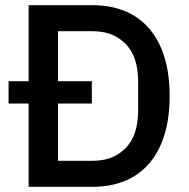

<svg xmlns="http://www.w3.org/2000/svg" viewBox="-20 -718 727 738"><path d="M90 -320H13V-406H90V-698H337Q404 -698 458.5 -676Q513 -654 551.5 -610.5Q590 -567 611 -501.5Q632 -436 632 -349Q632 -262 611 -196.5Q590 -131 551.5 -87.5Q513 -44 458.5 -22Q404 0 337 0H90ZM337 -100Q415 -100 463 -149Q511 -198 511 -293V-405Q511 -500 463 -549Q415 -598 337 -598H203V-406H333V-320H203V-100Z"/></svg>

Font: IBM Plex Sans Devanagari Medium
Style: Regular
Weight: 500
Designer: Mike Abbink, Paul van der Laan, Pieter van Rosmalen, Erin McLaughlin
Foundry: Bold Monday
Version: Version 1.1